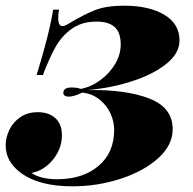

<svg xmlns="http://www.w3.org/2000/svg" viewBox="-34 -642 681 676"><path d="M368 -185Q368 -214 355 -242.5Q342 -271 316.5 -291.5Q291 -312 256 -316Q222 -300 205 -302Q198 -302 193.5 -305.5Q189 -309 189 -315Q189 -334 218 -334Q237 -334 250 -329Q287 -336 319.5 -360Q352 -384 371.5 -417Q391 -450 391 -485Q391 -528 369.5 -547Q348 -566 306 -566Q254 -566 218.5 -540.5Q183 -515 161.5 -476.5Q140 -438 117 -378H95Q140 -524 153 -608H174Q171 -595 171 -578Q171 -550 186 -550Q193 -550 203 -556Q261 -591 301 -606.5Q341 -622 403 -622Q491 -622 544.5 -590Q598 -558 598 -500Q598 -454 551.5 -417Q505 -380 431 -356Q357 -332 275 -325Q410 -327 492 -295Q574 -263 574 -187Q574 -131 523 -85Q472 -39 390.5 -12.5Q309 14 221 14Q105 14 41 -32Q-14 -72 -14 -130Q-14 -158 -1 -185Q12 -212 37.5 -229.5Q63 -247 99 -247Q138 -247 161 -226Q184 -205 184 -166Q184 -119 153 -80.5Q122 -42 77 -33Q109 -11 168 -11Q257 -11 312.5 -57.5Q368 -104 368 -185Z"/></svg>

Font: Playfair Display SC Black
Style: Italic
Weight: 900
Italic angle: -14°
Designer: Claus Eggers Sørensen
Foundry: Claus Eggers Sørensen
Version: Version 1.200; ttfautohint (v1.6)